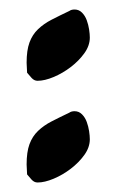

<svg xmlns="http://www.w3.org/2000/svg" viewBox="-20 -376 244 404"><path d="M137 -356Q146 -356 152.5 -349.5Q159 -343 162.5 -333.5Q166 -324 167.5 -314Q169 -304 169 -297Q169 -280 157.5 -264Q146 -248 129 -235Q112 -222 93 -214Q74 -206 59 -206Q52 -206 46.5 -212Q41 -218 37 -223L36 -244Q36 -270 42 -286.5Q48 -303 60 -314.5Q72 -326 88.5 -334.5Q105 -343 126 -353Q130 -356 137 -356ZM137 -142Q146 -142 152.5 -135.5Q159 -129 162.5 -119.5Q166 -110 167.5 -100Q169 -90 169 -83Q169 -66 157.5 -50Q146 -34 129 -21Q112 -8 93 0Q74 8 59 8Q52 8 46.5 2Q41 -4 37 -9L36 -30Q36 -56 42 -72.5Q48 -89 60 -100.5Q72 -112 88.5 -120.5Q105 -129 126 -139Q130 -142 137 -142Z"/></svg>

Font: CAT Altenglisch
Style: Regular
Weight: 400
Designer: Peter Wiegel
Foundry: Peter Wiegel, CAT Fonts
Version: Version 1.000